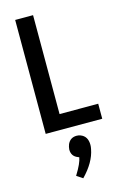

<svg xmlns="http://www.w3.org/2000/svg" viewBox="-141 -719 681 1073"><g transform="rotate(-15 199.5 -182.5)"><path d="M389.6 0V-86.9H166V-659.2H62.5V0ZM288.1 124Q288.1 73.2 248 58.6Q237.3 54.7 226.6 54.7Q189.5 54.7 173.8 88.9Q168 103.5 167 119.1Q167 158.2 203.1 171.9Q207 173.8 210 174.8Q204.1 209 168.9 265.6Q167 268.6 166 270.5L201.2 293.9Q271.5 221.7 285.2 148.4Q288.1 134.8 288.1 124Z"/></g></svg>

Font: Yaldevi Colombo SemiBold
Style: Regular
Weight: 600
Designer: Sol Matas, Denzil Rajitha, Kosala Senevirathne and Pathum Egodawatta
Foundry: Mooniak
Version: Version 1.020 ; ttfautohint (v1.6)